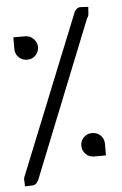

<svg xmlns="http://www.w3.org/2000/svg" viewBox="-52 -760 506 798"><g transform="rotate(-5 200.5 -361.0)"><path d="M267.6 -147.5Q267.6 -168 282.2 -182.6Q295.9 -196.3 316.4 -196.3Q336.9 -196.3 351.6 -182.6Q366.2 -168 366.2 -147.5Q366.2 -136.7 366.2 -122.1Q366.2 -108.4 366.2 -98.6Q366.2 -98.6 345.7 -98.6Q326.2 -98.6 316.4 -98.6Q295.9 -98.6 282.2 -112.3Q267.6 -127 267.6 -147.5ZM124 -572.3Q124 -551.8 109.4 -537.1Q95.7 -523.4 75.2 -523.4Q54.7 -523.4 40 -537.1Q25.4 -551.8 25.4 -572.3Q25.4 -583 25.4 -597.7Q25.4 -611.3 25.4 -621.1Q25.4 -621.1 44.9 -621.1Q65.4 -621.1 75.2 -621.1Q94.7 -621.1 109.4 -606.4Q124 -591.8 124 -572.3ZM75.2 -17.6Q57.6 -25.4 21.5 -41Q110.4 -262.7 289.1 -705.1Q306.6 -698.2 341.8 -683.6Q252.9 -461.9 75.2 -17.6ZM318.4 -721.7Q324.2 -721.7 335.9 -720.7Q346.7 -719.7 346.7 -719.7Q346.7 -713.9 345.7 -706.1Q344.7 -697.3 344.7 -691.4Q343.8 -678.7 335 -670.9Q326.2 -664.1 315.4 -664.1Q314.5 -664.1 313.5 -664.1Q301.8 -665 293.9 -673.8Q287.1 -682.6 287.1 -693.4Q287.1 -694.3 287.1 -695.3Q288.1 -707 296.9 -714.8Q304.7 -722.7 316.4 -721.7Q317.4 -721.7 318.4 -721.7ZM47.9 -1Q43 -1 31.2 0Q19.5 0 19.5 0Q19.5 -5.9 19.5 -13.7Q18.6 -22.5 18.6 -28.3Q18.6 -40 27.3 -48.8Q35.2 -57.6 47.9 -57.6Q59.6 -57.6 68.4 -49.8Q76.2 -41 76.2 -29.3Q76.2 -17.6 68.4 -8.8Q59.6 0 47.9 -1Z"/></g></svg>

Font: Citrica
Style: Regular
Weight: 400
Designer: Mario Otalvaro
Version: Version 1.0